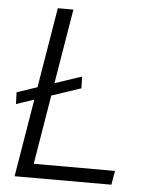

<svg xmlns="http://www.w3.org/2000/svg" viewBox="-52 -771 660 816"><g transform="rotate(5 277.5 -363.5)"><path d="M289.8 -447.1 291.2 -397 166.2 -355.1 117.2 -59.7H463.8L453.8 0H40.8L95.9 -331.7L19.9 -306.1L18.1 -356.2L104.8 -385.3L161.6 -727.3H228L175.1 -408.7Z"/></g></svg>

Font: Inter P Light
Style: Italic
Weight: 300
Italic angle: 9.39999°
Designer: Rasmus Andersson
Foundry: rsms
Version: Version 3.018;git-588b23468